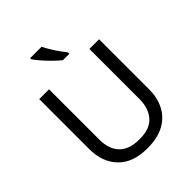

<svg xmlns="http://www.w3.org/2000/svg" viewBox="-259 -1091 1248 1248"><g transform="rotate(-45 365.5 -467.0)"><path d="M640 -252Q640 -178 610 -118.5Q580 -59 518.5 -24.5Q457 10 362 10Q229 10 159.5 -62.5Q90 -135 90 -254V-714H180V-251Q180 -164 226.5 -116Q273 -68 367 -68Q464 -68 507.5 -119.5Q551 -171 551 -252V-714H640ZM341 -944Q352 -922 368.5 -894.5Q385 -867 403.5 -841Q422 -815 437 -796V-784H378Q355 -802 326 -830.5Q297 -859 272.5 -887.5Q248 -916 236 -934V-944Z"/></g></svg>

Font: Noto Sans Hanunoo
Style: Regular
Weight: 400
Designer: Monotype Design Team
Foundry: Monotype Imaging Inc.
Version: Version 2.003; ttfautohint (v1.8.4.7-5d5b)